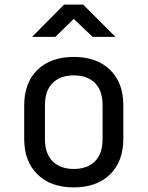

<svg xmlns="http://www.w3.org/2000/svg" viewBox="-20 -805 640 833"><path d="M300 8Q200 8 142.5 -48.5Q85 -105 85 -202V-348Q85 -446 142.5 -502Q200 -558 300 -558Q400 -558 457.5 -502Q515 -446 515 -349V-202Q515 -105 457.5 -48.5Q400 8 300 8ZM300 -72Q359 -72 392 -105Q425 -138 425 -202V-348Q425 -412 392 -445Q359 -478 300 -478Q242 -478 208.5 -445Q175 -412 175 -348V-202Q175 -138 208.5 -105Q242 -72 300 -72ZM119 -645 258 -785H341L481 -645H382L300 -723L220 -645Z"/></svg>

Font: NKDuy Mono
Style: Regular
Weight: 400
Monospace: yes
Designer: NKDuy
Foundry: NKDuy
Version: Version 2.251; ttfautohint (v1.8.4.7-5d5b)